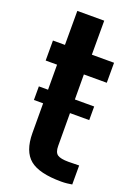

<svg xmlns="http://www.w3.org/2000/svg" viewBox="-149 -831 642 902"><g transform="rotate(20 172.5 -380.0)"><path d="M278 9.5Q167.5 9.5 120.5 -29Q73.5 -67.5 73 -158.5L72 -500H15V-600H75V-770H209.5V-600H320.5V-500H206L207.5 -143Q207.5 -111 223.2 -100.2Q239 -89.5 278.5 -89.5Q292 -89.5 304.2 -90Q316.5 -90.5 331.5 -90.5V4.5Q319.5 6.5 306.5 8Q293.5 9.5 278 9.5ZM26.5 -375H303V-307H26.5Z"/></g></svg>

Font: Big Shoulders Text Thin ExtraBold
Style: Regular
Weight: 800
Version: Version 2.002